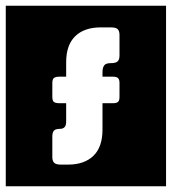

<svg xmlns="http://www.w3.org/2000/svg" viewBox="-40 -626 596 666"><path d="M536 -606V20H-20V-606ZM315.5 -268H351.5Q363.5 -268 369 -272.2Q374.5 -276.5 374.5 -290V-338Q374.5 -351 369 -355.5Q363.5 -360 351.5 -360H315.5V-375Q315.5 -391.5 321.5 -399Q326.5 -407 344.5 -407Q362 -407 368.2 -413.2Q374.5 -419.5 374.5 -433V-505Q374.5 -518.5 368.2 -524.8Q362 -531 344.5 -531H309.5Q252.5 -531 221 -500.5Q189.5 -470 189.5 -410V-360H165.5Q153 -360 147.2 -355.5Q141.5 -351 141.5 -338V-290Q141.5 -276.5 147.2 -272.2Q153 -268 165.5 -268H189.5V-206Q189.5 -192.5 185.5 -187Q180.5 -179 167.5 -179Q152.5 -179 147 -172.8Q141.5 -166.5 141.5 -153V-81Q141.5 -67.5 148 -61.2Q154.5 -55 171.5 -55H195.5Q252.5 -55 284 -85.5Q315.5 -116 315.5 -176Z"/></svg>

Font: Honk Rounded
Style: Regular
Weight: 400
Designer: Noopur Datye & Yesha Goshar
Foundry: Ek Type
Version: Version 1.000